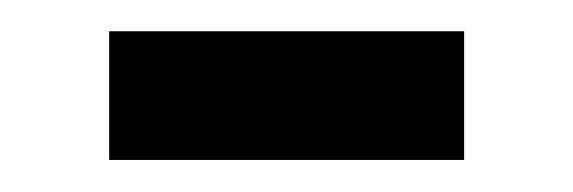

<svg xmlns="http://www.w3.org/2000/svg" viewBox="-20 -362 361 121"><path d="M48.8 -261.2V-342.3H272.5V-261.2Z"/></svg>

Font: Oswald Regular
Style: Regular
Weight: 400
Designer: Vernon Adams
Foundry: Vernon Adams
Version: 3.0; ttfautohint (v0.95) -l 8 -r 50 -G 200 -x 0 -w "G" -W -c